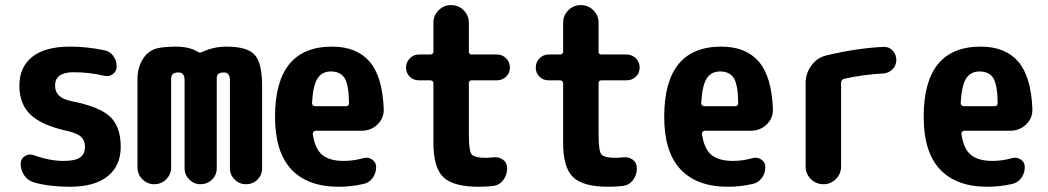

<svg xmlns="http://www.w3.org/2000/svg" viewBox="-20 -710 4040 740"><path d="M254.9 -320.3Q364.3 -298.8 404.8 -259.8Q445.3 -220.7 445.3 -144.5Q445.3 -70.3 394.5 -30.3Q343.8 9.8 250 9.8Q169.9 9.8 111.3 -6.8Q87.9 -13.7 73.7 -33.7Q59.6 -53.7 59.6 -79.1Q59.6 -97.7 75.2 -107.9Q90.8 -118.2 109.4 -112.3Q170.9 -89.8 224.6 -89.8Q269.5 -89.8 288.6 -103Q307.6 -116.2 307.6 -144.5Q307.6 -168 293 -182.1Q278.3 -196.3 240.2 -205.1Q141.6 -226.6 98.1 -267.6Q54.7 -308.6 54.7 -379.9Q54.7 -451.2 104 -490.7Q153.3 -530.3 250 -530.3Q314.5 -530.3 380.9 -516.6Q403.3 -512.7 416.5 -494.6Q429.7 -476.6 429.7 -454.1Q429.7 -435.5 415 -424.3Q400.4 -413.1 380.9 -418Q324.2 -431.6 264.6 -431.6Q191.4 -431.6 192.4 -379.9Q191.4 -333 254.9 -320.3Z M853.5 -530.3Q932.6 -530.3 961.4 -499Q990.2 -467.8 990.2 -379.9V-61.5Q990.2 -35.2 972.2 -17.6Q954.1 0 928.2 0Q902.3 0 884.3 -18.1Q866.2 -36.1 866.2 -61.5V-400.4Q866.2 -431.6 841.8 -430.7Q830.1 -430.7 822.3 -425.8Q815.4 -420.9 815.4 -408.2V-61.5Q815.4 -35.2 796.9 -17.6Q778.3 0 752.9 0Q727.5 0 709.5 -18.1Q691.4 -36.1 691.4 -61.5V-400.4Q691.4 -431.6 667 -430.7Q655.3 -430.7 647.5 -425.8Q640.6 -420.9 639.6 -408.2V-65.4Q639.6 -38.1 620.6 -19Q601.6 0 574.7 0Q547.9 0 528.8 -19Q509.8 -38.1 509.8 -65.4V-405.3Q509.8 -448.2 530.3 -481.9Q550.8 -515.6 587.9 -524.4Q618.2 -530.3 657.2 -530.3Q710 -530.3 741.2 -510.7Q750 -504.9 759.8 -509.8Q802.7 -530.3 853.5 -530.3Z M1314.5 -300.8Q1325.2 -300.8 1325.2 -313.5Q1324.2 -383.8 1308.1 -409.2Q1292 -434.6 1254.9 -434.6Q1221.7 -434.6 1204.1 -408.2Q1186.5 -381.8 1182.6 -313.5Q1182.6 -301.8 1194.3 -300.8ZM1259.8 -530.3Q1354.5 -530.3 1404.3 -472.7Q1454.1 -415 1459 -290Q1460 -254.9 1435.1 -230.5Q1410.2 -206.1 1373 -206.1H1196.3Q1192.4 -206.1 1188.5 -202.1Q1184.6 -198.2 1185.5 -194.3Q1193.4 -136.7 1221.7 -113.3Q1250 -89.8 1304.7 -89.8Q1342.8 -89.8 1380.9 -100.6Q1398.4 -105.5 1414.1 -95.2Q1429.7 -85 1429.7 -66.4Q1429.7 -43 1416.5 -24.4Q1403.3 -5.9 1380.9 -1Q1334 9.8 1285.2 9.8Q1166 9.8 1103 -57.1Q1040 -124 1040 -259.8Q1040 -530.3 1259.8 -530.3Z M1797.9 -400.4Q1787.1 -400.4 1787.1 -388.7V-190.4Q1787.1 -129.9 1797.4 -115.7Q1807.6 -101.6 1855.5 -101.6Q1862.3 -101.6 1879.9 -103.5Q1902.3 -106.4 1918.5 -94.7Q1934.6 -83 1934.6 -61.5Q1934.6 -35.2 1919.4 -15.6Q1904.3 3.9 1879.9 6.8Q1853.5 9.8 1825.2 9.8Q1727.5 9.8 1689 -26.9Q1650.4 -63.5 1650.4 -160.2V-388.7Q1650.4 -399.4 1638.7 -400.4H1594.7Q1573.2 -400.4 1559.1 -414.6Q1544.9 -428.7 1544.9 -449.7Q1544.9 -470.7 1559.6 -485.4Q1574.2 -500 1594.7 -500H1638.7Q1649.4 -500 1650.4 -510.7V-622.1Q1650.4 -650.4 1670.4 -670.4Q1690.4 -690.4 1717.8 -690.4Q1747.1 -690.4 1767.1 -670.4Q1787.1 -650.4 1787.1 -622.1V-510.7Q1787.1 -500 1797.9 -500H1894.5Q1916 -500 1930.7 -485.4Q1945.3 -470.7 1945.3 -449.7Q1945.3 -428.7 1930.7 -414.6Q1916 -400.4 1894.5 -400.4Z M2297.9 -400.4Q2287.1 -400.4 2287.1 -388.7V-190.4Q2287.1 -129.9 2297.4 -115.7Q2307.6 -101.6 2355.5 -101.6Q2362.3 -101.6 2379.9 -103.5Q2402.3 -106.4 2418.5 -94.7Q2434.6 -83 2434.6 -61.5Q2434.6 -35.2 2419.4 -15.6Q2404.3 3.9 2379.9 6.8Q2353.5 9.8 2325.2 9.8Q2227.5 9.8 2189 -26.9Q2150.4 -63.5 2150.4 -160.2V-388.7Q2150.4 -399.4 2138.7 -400.4H2094.7Q2073.2 -400.4 2059.1 -414.6Q2044.9 -428.7 2044.9 -449.7Q2044.9 -470.7 2059.6 -485.4Q2074.2 -500 2094.7 -500H2138.7Q2149.4 -500 2150.4 -510.7V-622.1Q2150.4 -650.4 2170.4 -670.4Q2190.4 -690.4 2217.8 -690.4Q2247.1 -690.4 2267.1 -670.4Q2287.1 -650.4 2287.1 -622.1V-510.7Q2287.1 -500 2297.9 -500H2394.5Q2416 -500 2430.7 -485.4Q2445.3 -470.7 2445.3 -449.7Q2445.3 -428.7 2430.7 -414.6Q2416 -400.4 2394.5 -400.4Z M2814.5 -300.8Q2825.2 -300.8 2825.2 -313.5Q2824.2 -383.8 2808.1 -409.2Q2792 -434.6 2754.9 -434.6Q2721.7 -434.6 2704.1 -408.2Q2686.5 -381.8 2682.6 -313.5Q2682.6 -301.8 2694.3 -300.8ZM2759.8 -530.3Q2854.5 -530.3 2904.3 -472.7Q2954.1 -415 2959 -290Q2960 -254.9 2935.1 -230.5Q2910.2 -206.1 2873 -206.1H2696.3Q2692.4 -206.1 2688.5 -202.1Q2684.6 -198.2 2685.5 -194.3Q2693.4 -136.7 2721.7 -113.3Q2750 -89.8 2804.7 -89.8Q2842.8 -89.8 2880.9 -100.6Q2898.4 -105.5 2914.1 -95.2Q2929.7 -85 2929.7 -66.4Q2929.7 -43 2916.5 -24.4Q2903.3 -5.9 2880.9 -1Q2834 9.8 2785.2 9.8Q2666 9.8 2603 -57.1Q2540 -124 2540 -259.8Q2540 -530.3 2759.8 -530.3Z M3384.8 -529.3Q3406.2 -530.3 3420.4 -515.1Q3434.6 -500 3434.6 -479Q3434.6 -458 3420.4 -443.4Q3406.2 -428.7 3384.8 -426.8Q3305.7 -422.9 3233.4 -406.2Q3222.7 -403.3 3221.7 -391.6V-68.4Q3221.7 -40 3201.7 -20Q3181.6 0 3154.3 0Q3125 0 3105 -20Q3085 -40 3085 -68.4V-389.6Q3085 -427.7 3107.9 -458.5Q3130.9 -489.3 3168 -497.1Q3283.2 -524.4 3384.8 -529.3Z M3814.5 -300.8Q3825.2 -300.8 3825.2 -313.5Q3824.2 -383.8 3808.1 -409.2Q3792 -434.6 3754.9 -434.6Q3721.7 -434.6 3704.1 -408.2Q3686.5 -381.8 3682.6 -313.5Q3682.6 -301.8 3694.3 -300.8ZM3759.8 -530.3Q3854.5 -530.3 3904.3 -472.7Q3954.1 -415 3959 -290Q3960 -254.9 3935.1 -230.5Q3910.2 -206.1 3873 -206.1H3696.3Q3692.4 -206.1 3688.5 -202.1Q3684.6 -198.2 3685.5 -194.3Q3693.4 -136.7 3721.7 -113.3Q3750 -89.8 3804.7 -89.8Q3842.8 -89.8 3880.9 -100.6Q3898.4 -105.5 3914.1 -95.2Q3929.7 -85 3929.7 -66.4Q3929.7 -43 3916.5 -24.4Q3903.3 -5.9 3880.9 -1Q3834 9.8 3785.2 9.8Q3666 9.8 3603 -57.1Q3540 -124 3540 -259.8Q3540 -530.3 3759.8 -530.3Z"/></svg>

Font: Rounded-X Mgen+ 1mn bold
Style: Bold
Weight: 700
Designer: [Source Han Sans]
Ryoko NISHIZUKA  (kana & ideographs); Paul D. Hunt (Latin, Greek & Cyrillic); Wenlong ZHANG  (bopomofo
Version: Version 1.059.20150602